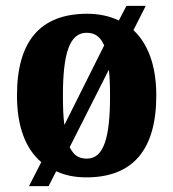

<svg xmlns="http://www.w3.org/2000/svg" viewBox="-20 -596 592 656"><path d="M121 -42 79 40H146L172 -11C202 3 235 10 275 10C432 10 514 -82 514 -270C514 -373 485 -447 436 -493L478 -576H412L386 -526C355 -541 318 -549 278 -549C120 -549 38 -458 38 -270C38 -164 67 -88 121 -42ZM336 -441 200 -169C196 -197 195 -231 195 -270C195 -412 217 -484 276 -484C305 -484 323 -470 336 -441ZM277 -54C248 -54 232 -66 218 -93L352 -358C355 -331 356 -301 356 -268C356 -127 335 -54 277 -54Z"/></svg>

Font: Noto Serif Devanagari Condensed ExtraBold
Style: Regular
Weight: 800
Width: 3
Designer: Universal Thirst, Indian Type Foundry and the Monotype Design Team
Foundry: Monotype Imaging Inc.
Version: Version 2.004